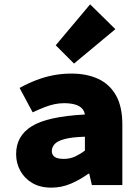

<svg xmlns="http://www.w3.org/2000/svg" viewBox="-20 -850 640 882"><path d="M216 12Q164 12 128 -9.5Q92 -31 73 -66Q54 -101 54 -142Q54 -226 126.5 -270.5Q199 -315 370 -324Q367 -342 355 -353.5Q343 -365 322.5 -370.5Q302 -376 274 -376Q253 -376 231 -371.5Q209 -367 184.5 -357.5Q160 -348 130 -334L70 -446Q108 -467 147 -482Q186 -497 226 -504.5Q266 -512 308 -512Q379 -512 431.5 -487.5Q484 -463 513 -411.5Q542 -360 542 -278V0H402L390 -52H386Q349 -25 306 -6.5Q263 12 216 12ZM272 -120Q302 -120 326 -131.5Q350 -143 370 -158V-222Q309 -220 276 -211Q243 -202 230.5 -187.5Q218 -173 218 -156Q218 -145 224 -136.5Q230 -128 242 -124Q254 -120 272 -120ZM320 -558 236 -642 394 -830 510 -716Z"/></svg>

Font: Source Code Pro ExtraLight Black
Style: Regular
Weight: 900
Monospace: yes
Version: Version 1.018;hotconv 1.0.116;makeotfexe 2.5.65601